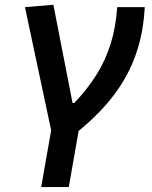

<svg xmlns="http://www.w3.org/2000/svg" viewBox="-20 -547 626 792"><path d="M192.4 -2.9 83 -517.6 200.2 -527.3 279.3 -122.1H286.6Q341.3 -180.2 378.7 -240Q416 -299.8 437 -367.9Q458 -436 463.4 -517.6H577.1Q571.8 -414.1 541.3 -325.2Q510.7 -236.3 451.7 -157.5Q392.6 -78.6 301.3 -4.4ZM149.9 224.6 198.2 -50.3H312L263.7 224.6Z"/></svg>

Font: Cascadia Mono Medium
Style: Italic
Weight: 500
Italic angle: -10°
Monospace: yes
Designer: Aaron Bell
Foundry: Saja Typeworks
Version: Version 2407.024